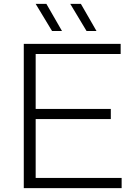

<svg xmlns="http://www.w3.org/2000/svg" viewBox="-20 -965 696 985"><path d="M102 0V-740H599V-688H163V-406H548.5V-354H163V-52H604V0ZM424 -806 340.5 -945H395L475 -806ZM247 -806 163 -945H218L298 -806Z"/></svg>

Font: Encode Sans Expanded Light
Style: Regular
Weight: 300
Width: 7
Designer: Multiple Designers
Foundry: Impallari Type
Version: Version 3.000; ttfautohint (v1.8.3) -l 8 -r 50 -G 200 -x 14 